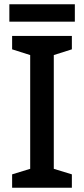

<svg xmlns="http://www.w3.org/2000/svg" viewBox="-20 -883 396 903"><path d="M318 0H37V-63L122 -89V-624L37 -651V-714H318V-651L233 -624V-89L318 -63ZM332 -863V-781H24V-863Z"/></svg>

Font: Noto Sans Adlam Medium
Style: Regular
Weight: 500
Version: Version 3.001